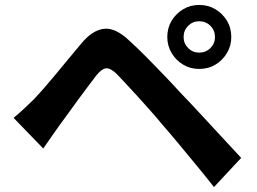

<svg xmlns="http://www.w3.org/2000/svg" viewBox="-20 -762 1040 777"><path d="M723 -612Q723 -586 741.5 -567.5Q760 -549 786 -549Q813 -549 831.5 -567.5Q850 -586 850 -612Q850 -639 831.5 -657.5Q813 -676 786 -676Q760 -676 741.5 -657.5Q723 -639 723 -612ZM657 -612Q657 -649 674.5 -678Q692 -707 721 -724.5Q750 -742 786 -742Q823 -742 852 -724.5Q881 -707 898.5 -678Q916 -649 916 -612Q916 -577 898.5 -547.5Q881 -518 852 -500.5Q823 -483 786 -483Q750 -483 721 -500.5Q692 -518 674.5 -547.5Q657 -577 657 -612ZM35 -285Q58 -304 76 -321Q94 -338 118 -361Q135 -379 157 -404Q179 -429 204.5 -460Q230 -491 257 -523.5Q284 -556 310 -587Q354 -640 401 -645.5Q448 -651 506 -595Q540 -564 575.5 -528Q611 -492 645.5 -456Q680 -420 710 -387Q744 -352 786.5 -306Q829 -260 873.5 -212Q918 -164 956 -123L846 -5Q813 -47 775 -93Q737 -139 701 -182.5Q665 -226 635 -260Q614 -286 587.5 -315.5Q561 -345 535 -374Q509 -403 487 -426Q465 -449 452 -463Q427 -487 409.5 -485.5Q392 -484 370 -457Q356 -438 336 -412Q316 -386 295 -357Q274 -328 254.5 -301Q235 -274 220 -254Q203 -230 186 -205.5Q169 -181 155 -161Z"/></svg>

Font: Noto Sans SC Thin
Style: Bold
Weight: 700
Version: Version 2.004-H2;hotconv 1.0.118;makeotfexe 2.5.65603